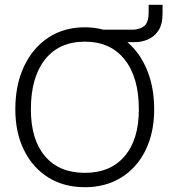

<svg xmlns="http://www.w3.org/2000/svg" viewBox="-20 -774 708 802"><path d="M44 -317Q44 -420 80.5 -497Q117 -574 182 -617Q247 -660 335 -660Q375 -660 412 -650H533Q562 -650 581.5 -664.5Q601 -679 601 -724V-754H659V-718Q659 -672 641.5 -646Q624 -620 597.5 -609Q571 -598 544 -598H512Q565 -553 594.5 -481Q624 -409 624 -317Q624 -220 588 -146.5Q552 -73 486.5 -32.5Q421 8 335 8Q247 8 182 -32.5Q117 -73 80.5 -146.5Q44 -220 44 -317ZM560 -317Q560 -451 500.5 -525.5Q441 -600 335 -600Q227 -600 168 -525.5Q109 -451 109 -317Q109 -191 168 -121.5Q227 -52 335 -52Q441 -52 500.5 -121.5Q560 -191 560 -317Z"/></svg>

Font: Overused Grotesk Book
Style: Regular
Weight: 350
Version: Version 0.003